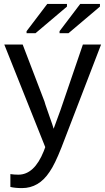

<svg xmlns="http://www.w3.org/2000/svg" viewBox="-20 -756 540 984"><path d="M92.8 208Q57.6 208 33.2 202.1V136.2Q51.8 139.2 74.2 139.2Q155.8 139.2 204.1 19L211.9 -2L2 -527.8H96.2L208 -235.8L212.9 -219.2Q214.4 -215.8 234.9 -155.8Q251 -111.3 254.9 -96.2L290 -191.9L404.8 -527.8H498L294.9 0Q260.7 86.9 233.9 125Q179.2 208 92.8 208ZM162.1 -585.9H116.2V-596.2L222.2 -735.8H323.2V-722.2ZM331.1 -585.9H285.2V-596.2L391.1 -735.8H492.2V-722.2Z"/></svg>

Font: Libra Sans Modern
Style: Regular
Weight: 400
Foundry: Stefan Peev, Context Ltd
Version: Version 1.000